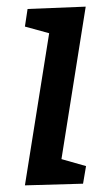

<svg xmlns="http://www.w3.org/2000/svg" viewBox="-20 -554 333 578"><path d="M55 4 128 -454 55 -474 63 -527 238 -534 165 -75 239 -54 230 -1Z"/></svg>

Font: Bitter Medium
Style: Italic
Weight: 500
Italic angle: -9°
Designer: Sol Matas, and Bitter project Authors
Foundry: Sol Matas
Version: Version 2.001